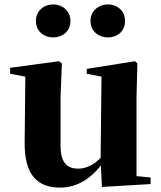

<svg xmlns="http://www.w3.org/2000/svg" viewBox="-20 -835 731 872"><path d="M221 -665C263 -665 300 -692 300 -740C300 -786 263 -815 221 -815C180 -815 143 -786 143 -740C143 -692 180 -665 221 -665ZM470 -665C512 -665 548 -692 548 -740C548 -786 512 -815 470 -815C429 -815 391 -786 391 -740C391 -692 429 -665 470 -665ZM443 14 664 1V-29L600 -35V-393L604 -547L593 -557L374 -522V-500L441 -487L437 -118C408 -88 373 -69 335 -69C286 -69 255 -94 255 -174V-393L261 -547L248 -557L26 -527V-500L95 -487L92 -189C90 -37 153 17 253 17C330 17 391 -24 438 -83Z"/></svg>

Font: Noto Serif CJK HK Black
Style: Regular
Weight: 900
Designer: Ryoko NISHIZUKA 西塚涼子 (kana & ideographs); Frank Grießhammer (Latin, Greek & Cyrillic); Wenlong ZHANG 张文龙 (bopomofo); San
Foundry: Adobe
Version: Version 2.001;hotconv 1.1.0;makeotfexe 2.6.0